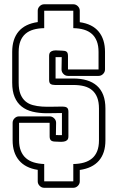

<svg xmlns="http://www.w3.org/2000/svg" viewBox="-20 -768 547 899"><path d="M240.2 -400.4H323.2Q358.4 -400.4 386.2 -392.1Q414.1 -383.8 433.6 -366.7Q453.1 -349.6 463.4 -323Q473.6 -296.4 473.6 -259.8V-110.8Q473.6 -50.8 443.1 -15.6Q412.6 19.5 353.5 27.8V81.1Q353.5 93.3 344.5 102.3Q335.4 111.3 323.2 111.3H187Q174.8 111.3 165.8 102.3Q156.7 93.3 156.7 81.1V27.3Q99.1 18.6 69.1 -17.1Q39.1 -52.7 39.1 -110.8V-192.9Q39.1 -205.1 48.1 -214.1Q57.1 -223.1 69.3 -223.1H212.4Q224.6 -223.1 233.6 -214.1Q242.7 -205.1 242.7 -192.9Q242.7 -178.7 242.2 -164.3Q241.7 -149.9 241.7 -135.7Q248.5 -135.3 255.9 -135.3Q263.2 -135.3 270 -135.3V-238.8Q252.4 -238.8 234.9 -238.3Q217.3 -237.8 199.7 -237.8Q162.6 -237.8 132.6 -245.1Q102.5 -252.4 81.3 -269.3Q60.1 -286.1 48.6 -313.5Q37.1 -340.8 37.1 -380.9V-524.9Q37.1 -585 67.1 -620.6Q97.2 -656.2 156.7 -664.6V-717.8Q156.7 -730 165.8 -739Q174.8 -748 187 -748H323.2Q335.4 -748 344.5 -739Q353.5 -730 353.5 -717.8V-664.1Q412.6 -655.8 442.1 -619.9Q471.7 -584 471.7 -524.9V-442.9Q471.7 -430.7 462.6 -421.6Q453.6 -412.6 441.4 -412.6H298.3Q286.1 -412.6 277.1 -421.6Q268.1 -430.7 268.1 -442.9Q268.1 -457 268.6 -471.7Q269 -486.3 269 -500.5H240.2ZM323.2 0Q351.1 -0.5 373.3 -6.8Q395.5 -13.2 411.1 -26.4Q426.8 -39.6 435.1 -60.5Q443.4 -81.5 443.4 -110.8V-259.8Q443.4 -290 435.3 -311Q427.2 -332 411.9 -345.2Q396.5 -358.4 374.3 -364.3Q352.1 -370.1 323.2 -370.1H237.3Q224.1 -370.1 217 -374.8Q210 -379.4 210 -394V-505.9Q210 -518.6 215.8 -524.2Q221.7 -529.8 230.7 -531.2Q239.7 -532.7 250.5 -531.7Q261.2 -530.8 271 -530.8Q285.2 -530.8 291.7 -525.9Q298.3 -521 298.3 -505.9V-442.9H441.4V-524.9Q441.4 -554.2 433.3 -575Q425.3 -595.7 410.2 -609.1Q395 -622.6 373 -629.2Q351.1 -635.7 323.2 -636.2V-717.8H187V-636.2Q159.2 -635.7 137 -629.4Q114.7 -623 99.4 -609.9Q84 -596.7 75.7 -575.7Q67.4 -554.7 67.4 -524.9V-380.9Q67.4 -348.1 75.9 -327.1Q84.5 -306.2 99.1 -293.7Q113.8 -281.2 133.8 -275.9Q153.8 -270.5 176.5 -269Q199.2 -267.6 223.9 -268.3Q248.5 -269 272.9 -269Q286.1 -269 293.2 -264.2Q300.3 -259.3 300.3 -245.1V-129.9Q300.3 -117.2 294.2 -111.8Q288.1 -106.4 278.8 -105Q269.5 -103.5 258.8 -104.2Q248 -105 239.3 -105Q225.6 -105 219 -110.4Q212.4 -115.7 212.4 -129.9V-192.9H69.3V-110.8Q69.3 -82.5 77.6 -61.8Q85.9 -41 101.3 -27.6Q116.7 -14.2 138.4 -7.6Q160.2 -1 187 0V81.1H323.2Z"/></svg>

Font: Akaash Gobhi Outlined
Style: Regular
Weight: 400
Designer: Kulbir Singh Thind, MD
Foundry: Punjab Online
Version: Version 1.200